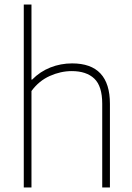

<svg xmlns="http://www.w3.org/2000/svg" viewBox="-20 -828 584 848"><path d="M85 -808H119V-476.5H122Q157 -512 202.5 -530Q248 -548 298.5 -548Q465.5 -548 465.5 -369.5V0H431.5V-370Q431.5 -447.5 396.5 -480.8Q361.5 -514 297 -514Q248 -514 200 -492.5Q152 -471 119 -426V0H85Z"/></svg>

Font: Encode Sans Thin
Style: Regular
Weight: 250
Designer: Multiple Designers
Foundry: Impallari Type
Version: Version 2.000